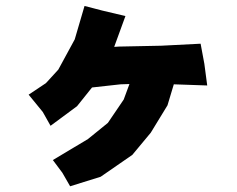

<svg xmlns="http://www.w3.org/2000/svg" viewBox="-20 -613 804 651"><path d="M266.6 -592.8 233.4 -479.5 177.7 -377 135.7 -331.1 77.1 -292 125 -233.4 151.4 -186.5 241.2 -252.9 292 -316.4 388.7 -327.1 418.9 -328.1 399.4 -275.4 345.7 -196.3 278.3 -141.6 159.2 -70.3 191.4 -27.3 217.8 18.6 321.3 -13.7 428.7 -87.9 491.2 -163.1 547.9 -255.9 569.3 -327.1 682.6 -323.2 672.9 -396.5 660.2 -464.8 526.4 -458 383.8 -455.1 367.2 -454.1 405.3 -558.6 327.1 -577.1Z"/></svg>

Font: MaokenAssortedSans-Lite
Style: Lite
Weight: 400
Version: Version 1.400